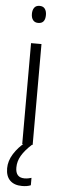

<svg xmlns="http://www.w3.org/2000/svg" viewBox="-63 -760 331 1009"><g transform="rotate(5 103.0 -255.5)"><path d="M104 -731Q123 -731 132 -718.5Q141 -706 141 -686Q141 -641 104 -641Q86 -641 76.5 -653Q67 -665 67 -686Q67 -706 76 -718.5Q85 -731 104 -731ZM131 -532V0H76V-532ZM56 126Q56 179 103 179Q114 179 124 177Q134 175 140 173V212Q131 216 119.5 218Q108 220 94 220Q53 220 30.5 198Q8 176 8 134Q8 95 31.5 57.5Q55 20 94 -11L127 0Q91 33 73.5 63Q56 93 56 126Z"/></g></svg>

Font: Noto Sans Myanmar UI Condensed Light
Style: Regular
Weight: 300
Width: 3
Designer: Monotype Design Team
Foundry: Monotype Imaging Inc.
Version: Version 2.103; ttfautohint (v1.8.4.7-5d5b)